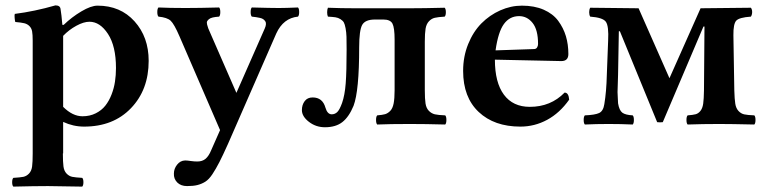

<svg xmlns="http://www.w3.org/2000/svg" viewBox="-20 -463 2860 717"><path d="M215.8 -329.1V-64Q251 -28.8 288.1 -28.8Q315.4 -28.8 337.4 -39.8Q359.4 -50.8 373.3 -68.4Q387.2 -85.9 396.5 -109.9Q405.8 -133.8 409.4 -158.2Q413.1 -182.6 413.1 -209Q413.1 -290.5 383.3 -336.2Q353.5 -381.8 314 -381.8Q292.5 -381.8 264.9 -366.7Q237.3 -351.6 215.8 -329.1ZM29.8 233.9Q25.4 229.5 25.4 217.5Q25.4 205.6 29.8 201.2Q55.7 199.7 67.4 197.3Q79.1 194.8 88.4 185.1Q97.7 175.3 99.9 158.7Q102.1 142.1 102.1 109.9V-311Q102.1 -334 99.9 -345.9Q97.7 -357.9 89.8 -365.7Q82 -373.5 70.8 -376.2Q59.6 -378.9 37.1 -380.9Q35.6 -385.7 34.7 -396Q33.7 -406.2 35.2 -411.1Q108.9 -420.4 187 -442.9Q204.6 -442.9 206.1 -429.2Q209.5 -410.2 212.9 -370.1H217.8Q247.6 -398.9 283.7 -420.4Q319.8 -441.9 344.2 -441.9Q429.7 -441.9 482.4 -383.3Q535.2 -324.7 535.2 -235.8Q535.2 -127.9 469.2 -59.1Q403.3 9.8 293.9 9.8Q253.4 9.8 215.8 -7.8V109.9H214.8Q214.8 142.1 217 158.7Q219.2 175.3 228.5 185.1Q237.8 194.8 249.5 197.3Q261.2 199.7 287.1 201.2Q291.5 205.6 291.5 217.5Q291.5 229.5 287.1 233.9Q266.6 233.4 223.6 232.9Q180.7 232.4 159.2 231.9Q107.9 231.9 29.8 233.9Z M629.4 185.1Q629.4 167 641.4 151.9Q653.3 136.7 671.4 136.2Q679.2 136.2 692.1 138.2Q705.1 140.1 716.8 140.1Q735.8 140.1 747.8 129.9Q759.8 119.6 768.6 98.1L801.8 22.9L650.4 -327.1Q630.4 -373.5 617.2 -385.7Q604 -397.9 571.8 -400.9Q567.4 -405.3 567.4 -418Q567.4 -430.7 571.8 -435.1Q611.8 -433.1 672.4 -433.1Q724.1 -433.1 798.3 -435.1Q802.7 -430.7 802.7 -418Q802.7 -405.3 798.3 -400.9Q783.7 -399.9 774.4 -397.7Q765.1 -395.5 760.3 -391.4Q755.4 -387.2 753.4 -383.3Q751.5 -379.4 753.4 -371.3Q755.4 -363.3 757.6 -357.4Q759.8 -351.6 765.6 -338.9L862.8 -116.2L968.8 -356.9Q972.7 -365.7 973.1 -372.6Q973.6 -379.4 970.5 -383.8Q967.3 -388.2 962.9 -391.4Q958.5 -394.5 950.7 -396.2Q942.9 -397.9 936.5 -398.9Q930.2 -399.9 920.4 -400.9Q916 -405.3 916 -418Q916 -430.7 920.4 -435.1Q990.7 -433.1 1021.5 -433.1Q1046.9 -433.1 1092.8 -435.1Q1097.2 -430.7 1097.2 -418Q1097.2 -405.3 1092.8 -400.9Q1038.1 -395.5 1011.7 -337.9L831.5 74.2Q812 117.7 799.1 142.8Q786.1 168 773.2 187.5Q760.3 207 746.6 215.6Q732.9 224.1 717.3 228Q701.7 231.9 678.7 231.9Q655.3 231.9 641.8 218.3Q628.4 204.6 629.4 185.1Z M1107.4 -51.8Q1107.4 -71.3 1117.7 -85.2Q1127.9 -99.1 1147.5 -99.1Q1184.6 -99.1 1195.3 -61Q1202.6 -36.1 1218.8 -36.1Q1230.5 -36.1 1239.3 -44.4Q1248 -52.7 1257.3 -78.1Q1267.6 -107.4 1271 -151.6Q1274.4 -195.8 1274.4 -278.8Q1274.4 -309.1 1273.9 -325.7Q1273.4 -342.3 1270.5 -357.7Q1267.6 -373 1263.9 -379.4Q1260.3 -385.7 1251.5 -391.4Q1242.7 -397 1232.7 -398.4Q1222.7 -399.9 1204.6 -400.9Q1201.7 -406.7 1201.7 -417.2Q1201.7 -427.7 1204.6 -434.1Q1252.4 -432.1 1307.6 -432.1H1509.3Q1562.5 -432.1 1640.6 -434.1Q1645 -429.7 1645 -417.5Q1645 -405.3 1640.6 -400.9Q1615.7 -399.4 1603.5 -396.5Q1591.3 -393.6 1581.8 -383.5Q1572.3 -373.5 1569.3 -356.2Q1566.4 -338.9 1566.4 -307.1V-126Q1566.4 -93.8 1569.1 -76.4Q1571.8 -59.1 1581.5 -49.1Q1591.3 -39.1 1604 -36.1Q1616.7 -33.2 1642.6 -32.2Q1647 -27.8 1647 -15.1Q1647 -2.4 1642.6 2Q1568.4 0 1510.7 0Q1434.6 0 1388.7 2Q1384.3 -2.4 1384.3 -15.1Q1384.3 -27.8 1388.7 -32.2Q1407.7 -33.7 1418 -36.6Q1428.2 -39.6 1437.3 -48.8Q1446.3 -58.1 1450 -76.7Q1453.6 -95.2 1453.6 -126V-314.9Q1453.6 -359.4 1445.6 -374.8Q1437.5 -390.1 1411.6 -390.1H1380.4Q1343.8 -390.1 1332.5 -369.9Q1321.3 -349.6 1321.3 -286.1Q1321.3 -123.5 1300.3 -67.9Q1283.2 -26.4 1258.5 -7.1Q1233.9 12.2 1193.4 12.2Q1159.7 12.2 1133.5 -8.1Q1107.4 -28.3 1107.4 -51.8Z M1830.6 -274.9 1974.1 -279.8Q1981.9 -279.8 1985.6 -285.6Q1989.3 -291.5 1989.3 -298.8Q1989.3 -351.6 1969 -377.2Q1948.7 -402.8 1918.5 -402.8Q1883.3 -402.8 1861.8 -373.3Q1840.3 -343.8 1830.6 -274.9ZM2088.4 -117.2Q2103.5 -117.2 2105.5 -90.8Q2070.3 -41 2023.4 -15.6Q1976.6 9.8 1923.3 9.8Q1825.7 9.8 1767.6 -44.9Q1709.5 -99.6 1709.5 -198.2Q1709.5 -252 1728.3 -298.3Q1747.1 -344.7 1777.8 -375.7Q1808.6 -406.7 1848.1 -424.3Q1887.7 -441.9 1929.2 -441.9Q1975.6 -441.9 2010.3 -426.8Q2044.9 -411.6 2064.5 -385.3Q2084 -358.9 2093.3 -327.9Q2102.5 -296.9 2102.5 -261.2Q2102.5 -234.9 2076.2 -234.9L1828.1 -240.2Q1828.1 -154.8 1861.8 -109.4Q1895.5 -64 1958.5 -64Q2036.6 -64 2088.4 -117.2Z M2164.1 2Q2159.7 -2.4 2159.7 -15.1Q2159.7 -27.8 2164.1 -32.2Q2202.1 -33.7 2217.5 -41Q2232.9 -48.3 2236.8 -74.2Q2244.6 -121.1 2246.1 -183.1L2251 -311Q2253.9 -366.2 2242.4 -381.8Q2231 -397.5 2184.1 -400.9Q2180.2 -407.2 2180.2 -417.5Q2180.2 -427.7 2184.1 -434.1Q2210.4 -433.6 2274.7 -433.1Q2338.9 -432.6 2364.7 -432.1L2480 -170.9L2596.2 -432.1Q2624.5 -432.6 2690.2 -433.1Q2755.9 -433.6 2784.2 -434.1Q2789.1 -427.2 2788.8 -417.5Q2788.6 -407.7 2784.2 -400.9Q2740.7 -397.9 2729.5 -386Q2718.3 -374 2718.8 -331.1L2722.2 -125Q2723.1 -92.8 2725.8 -75.7Q2728.5 -58.6 2737.8 -48.6Q2747.1 -38.6 2759.3 -35.9Q2771.5 -33.2 2796.9 -32.2Q2801.3 -27.8 2801.3 -15.1Q2801.3 -2.4 2796.9 2Q2709 0 2666 0Q2603.5 0 2547.9 2Q2543.5 -2.4 2543.5 -15.1Q2543.5 -27.8 2547.9 -32.2Q2567.9 -33.7 2577.9 -36.4Q2587.9 -39.1 2595.7 -48.8Q2603.5 -58.6 2606 -75.9Q2608.4 -93.3 2608.9 -125L2610.8 -363.8H2606.9L2455.1 -6.8Q2444.8 -5.4 2434.1 -6.8L2294.9 -346.2H2291L2288.1 -185.1Q2287.6 -173.3 2287.1 -151.1Q2286.6 -128.9 2286.1 -119.1Q2286.6 -111.8 2287.1 -97.2Q2287.6 -82.5 2288.1 -77.1Q2292.5 -50.8 2304 -42.2Q2315.4 -33.7 2342.8 -32.2Q2347.2 -27.8 2347.2 -15.1Q2347.2 -2.4 2342.8 2Q2298.8 0 2252.9 0Q2206.1 0 2164.1 2Z"/></svg>

Font: Common Serif SemiBold
Style: Regular
Weight: 600
Designer: Philipp H. Poll, Khaled Hosny
Foundry: Stefan Peev, Context Ltd.
Version: Version 1.026